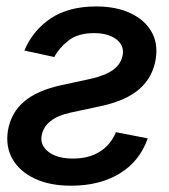

<svg xmlns="http://www.w3.org/2000/svg" viewBox="-20 -573 533 604"><path d="M56.6 -414.1Q83.5 -477.5 139.6 -515.1Q195.8 -552.7 282.2 -552.7Q345.2 -552.7 390.1 -531.7Q435.1 -510.7 456.5 -473.4Q478 -436 469.7 -386.2Q460.4 -330.1 419.2 -293.5Q377.9 -256.8 297.9 -239.3L202.1 -218.8Q119.6 -200.7 110.8 -145Q106 -115.7 132.8 -95Q159.7 -74.2 210 -74.2Q259.3 -74.2 293.7 -95.7Q328.1 -117.2 344.7 -157.2L444.8 -137.7Q419.4 -65.4 356.4 -27.1Q293.5 11.2 203.1 11.2Q136.7 11.2 89.1 -11.2Q41.5 -33.7 19.3 -72.8Q-2.9 -111.8 4.9 -162.1Q14.6 -218.8 56.2 -253.9Q97.7 -289.1 175.8 -305.7L266.1 -325.2Q312.5 -335.9 336.9 -354Q361.3 -372.1 366.2 -401.4Q370.6 -431.2 345 -450Q319.3 -468.8 275.9 -468.8Q224.6 -468.8 194.6 -444.8Q164.6 -420.9 150.9 -393.6Z"/></svg>

Font: Inter Tight Medium
Style: Italic
Weight: 500
Italic angle: -9.39999°
Designer: Rasmus Andersson
Foundry: rsms
Version: Version 3.004